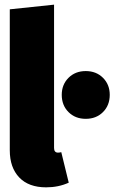

<svg xmlns="http://www.w3.org/2000/svg" viewBox="-20 -784 501 824"><path d="M22 -139V-744L212 -764V-149Q212 -129 229 -129Q235 -129 243 -131L275 0Q231 20 178 20Q103 20 62.5 -22.5Q22 -65 22 -139ZM451 -377Q451 -332 422 -303Q393 -274 348 -274Q303 -274 274 -303Q245 -332 245 -377Q245 -421 274 -450Q303 -479 348 -479Q393 -479 422 -450Q451 -421 451 -377Z"/></svg>

Font: Fira Sans Extra Condensed Black
Style: Regular
Weight: 900
Width: 1
Designer: Carrois Corporate & Edenspiekermann AG
Foundry: Carrois Corporate GbR & Edenspiekermann AG
Version: Version 4.203